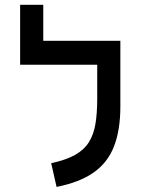

<svg xmlns="http://www.w3.org/2000/svg" viewBox="-20 -752 626 782"><path d="M470.2 -585.9V-488.3H62V-585.9ZM156.2 -548.8H62V-732.4H156.2ZM376 -585.9H470.2V-318.4Q470.2 -222.2 444.3 -155.8Q418.5 -89.4 361.3 -49.3Q304.2 -9.3 210.4 9.3L188.5 -87.4Q248 -100.1 284.9 -120.6Q321.8 -141.1 341.6 -172.1Q361.3 -203.1 368.7 -247.1Q376 -291 376 -351.1Z"/></svg>

Font: Cascadia Mono
Style: Regular
Weight: 400
Monospace: yes
Designer: Aaron Bell
Foundry: Saja Typeworks
Version: Version 2404.023